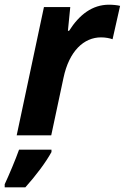

<svg xmlns="http://www.w3.org/2000/svg" viewBox="-53 -576 531 817"><path d="M165 0 217 -244C241 -359 304 -417 377 -417C397 -417 415 -413 426 -409L458 -551C447 -554 427 -556 411 -556C340 -556 285 -514 241 -445H236L246 -546H134L18 0ZM55 221C99 172 142 115 166 71V61H28C14 101 -16 172 -33 208V221Z"/></svg>

Font: BC Sans
Style: Bold Italic
Weight: 700
Italic angle: -12°
Designer: Monotype Design Team
Province of B.C.
Foundry: Monotype Imaging Inc.
Version: Version 2.000;GOOG;noto-source:20170915:90ef993387c0